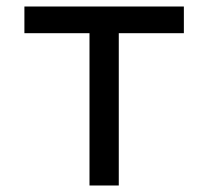

<svg xmlns="http://www.w3.org/2000/svg" viewBox="-20 -570 640 590"><path d="M255 0V-468H55V-550H545V-468H345V0Z"/></svg>

Font: JetBrains Mono NL
Style: Regular
Weight: 400
Monospace: yes
Designer: Philipp Nurullin, Konstantin Bulenkov
Foundry: JetBrains
Version: Version 2.305; ttfautohint (v1.8.4.7-5d5b)